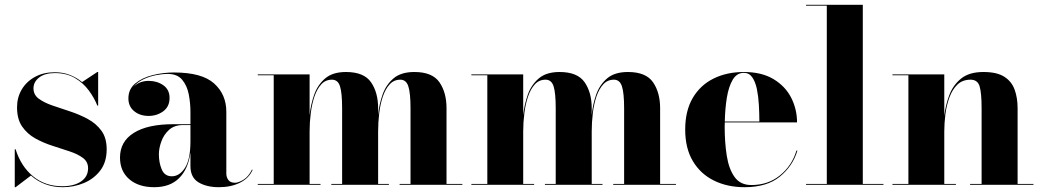

<svg xmlns="http://www.w3.org/2000/svg" viewBox="-20 -770 4344 800"><path d="M45 10H41.5V-148H45Q67.5 -76.5 118 -35.2Q168.5 6 239.5 6Q288.5 6 317.8 -14Q347 -34 347 -69Q347 -96 325.5 -112Q304 -128 270.2 -139.2Q236.5 -150.5 198.8 -162.5Q161 -174.5 127.2 -193.2Q93.5 -212 72.2 -242.8Q51 -273.5 51 -323Q51 -364 70.5 -397Q90 -430 125.5 -449.5Q161 -469 208.5 -469Q243.5 -469 272 -457.5Q300.5 -446 322 -428L385.5 -470H389V-330H385.5Q373 -362 350 -393.2Q327 -424.5 292 -445Q257 -465.5 209 -465.5Q166.5 -465.5 143 -447Q119.5 -428.5 119.5 -402Q119.5 -375 141.5 -358.8Q163.5 -342.5 198.2 -330.5Q233 -318.5 272 -305.8Q311 -293 345.8 -274.2Q380.5 -255.5 402.5 -225.5Q424.5 -195.5 424.5 -148Q424.5 -94.5 397.8 -59.5Q371 -24.5 329.2 -7.2Q287.5 10 242 10Q202 10 168.8 -2.5Q135.5 -15 109 -38.5Z M702 -252.5H773.5V-304.5Q773.5 -340.5 766.5 -376.8Q759.5 -413 739.2 -437.5Q719 -462 679 -462Q656 -462 628.5 -456.5Q601 -451 576.2 -439Q551.5 -427 536 -408Q561 -433 599.5 -433Q634.5 -433 660.5 -414.8Q686.5 -396.5 686.5 -362Q686.5 -325.5 660 -306.2Q633.5 -287 599.5 -287Q563 -287 539 -306.8Q515 -326.5 515 -360Q515 -398.5 543.5 -422.2Q572 -446 615.8 -457Q659.5 -468 705 -468Q821.5 -468 872.2 -422.2Q923 -376.5 923 -304.5V-47.5Q923 -31.5 931.5 -20Q940 -8.5 959.5 -8.5Q973.5 -8.5 994.5 -21.2Q1015.5 -34 1030 -63.5L1032.5 -62Q1017 -27 979.5 -8.5Q942 10 892 10Q841 10 807.2 -10.2Q773.5 -30.5 773.5 -78V-134Q764 -65 726 -27.5Q688 10 622.5 10Q557.5 10 518.8 -23.2Q480 -56.5 480 -113.5Q480 -180.5 537.8 -216.5Q595.5 -252.5 702 -252.5ZM696 -35.5Q728 -35.5 750.8 -70.8Q773.5 -106 773.5 -180.5V-249H743Q706.5 -249 684.2 -228.8Q662 -208.5 652 -180Q642 -151.5 642 -127.5Q642 -92 654 -63.8Q666 -35.5 696 -35.5Z M1054 -3.5H1120.5V-456.5H1054V-460H1270V-290Q1274.5 -334 1289 -375.2Q1303.5 -416.5 1334.8 -443.2Q1366 -470 1421.5 -470Q1496.5 -470 1526 -427.2Q1555.5 -384.5 1555.5 -319V-290.5Q1559.5 -334.5 1574 -375.8Q1588.5 -417 1619.8 -443.5Q1651 -470 1706.5 -470Q1781.5 -470 1811 -427.2Q1840.5 -384.5 1840.5 -319V-3.5H1906.5V0H1645V-3.5H1690.5V-319Q1690.5 -382 1681.5 -410Q1672.5 -438 1648 -438Q1621.5 -438 1603.8 -418.8Q1586 -399.5 1575.2 -367.8Q1564.5 -336 1560 -298Q1555.5 -260 1555.5 -223V-3.5H1600.5V0H1360.5V-3.5H1405.5V-319Q1405.5 -382 1396.8 -410Q1388 -438 1363 -438Q1336.5 -438 1318.8 -418.8Q1301 -399.5 1290.2 -367.8Q1279.5 -336 1274.8 -298Q1270 -260 1270 -223V-3.5H1315.5V0H1054Z M1944 -3.5H2010.5V-456.5H1944V-460H2160V-290Q2164.5 -334 2179 -375.2Q2193.5 -416.5 2224.8 -443.2Q2256 -470 2311.5 -470Q2386.5 -470 2416 -427.2Q2445.5 -384.5 2445.5 -319V-290.5Q2449.5 -334.5 2464 -375.8Q2478.5 -417 2509.8 -443.5Q2541 -470 2596.5 -470Q2671.5 -470 2701 -427.2Q2730.5 -384.5 2730.5 -319V-3.5H2796.5V0H2535V-3.5H2580.5V-319Q2580.5 -382 2571.5 -410Q2562.5 -438 2538 -438Q2511.5 -438 2493.8 -418.8Q2476 -399.5 2465.2 -367.8Q2454.5 -336 2450 -298Q2445.5 -260 2445.5 -223V-3.5H2490.5V0H2250.5V-3.5H2295.5V-319Q2295.5 -382 2286.8 -410Q2278 -438 2253 -438Q2226.5 -438 2208.8 -418.8Q2191 -399.5 2180.2 -367.8Q2169.5 -336 2164.8 -298Q2160 -260 2160 -223V-3.5H2205.5V0H1944Z M3302.5 -142.5Q3283 -77.5 3229 -33.8Q3175 10 3082.5 10Q3011 10 2955 -17.5Q2899 -45 2867 -98.5Q2835 -152 2835 -230Q2835 -308 2866.2 -361.5Q2897.5 -415 2952.8 -442.5Q3008 -470 3079.5 -470Q3154 -470 3203.2 -440.2Q3252.5 -410.5 3276.8 -362.5Q3301 -314.5 3301 -260H3000Q2999.5 -251 2999.5 -242Q2999.5 -176 3008.2 -120.8Q3017 -65.5 3041 -32.2Q3065 1 3110.5 1Q3180.5 1 3230.2 -39.5Q3280 -80 3298.5 -142.5ZM3079.5 -466.5Q3050 -466.5 3033 -437.8Q3016 -409 3008.5 -362.8Q3001 -316.5 3000 -263.5H3144Q3144 -297 3142 -332.5Q3140 -368 3133.8 -398.5Q3127.5 -429 3114.5 -447.8Q3101.5 -466.5 3079.5 -466.5Z M3338.5 -3.5H3425V-746.5H3338.5V-750H3575V-3.5H3661V0H3338.5Z M3698.5 -3.5H3765V-456.5H3698.5V-460H3914.5V-287Q3919.5 -331 3935.2 -373.2Q3951 -415.5 3984.8 -442.8Q4018.5 -470 4077.5 -470Q4133.5 -470 4164.2 -450.5Q4195 -431 4207.5 -396.8Q4220 -362.5 4220 -319V-3.5H4286V0H4022V-3.5H4070V-319Q4070 -382 4061.8 -410Q4053.5 -438 4024 -438Q3990.5 -438 3969.2 -417.5Q3948 -397 3936 -364.2Q3924 -331.5 3919.2 -294.2Q3914.5 -257 3914.5 -223V-3.5H3963V0H3698.5Z"/></svg>

Font: Bodoni* 48
Style: Bold
Weight: 700
Version: Version 2.2